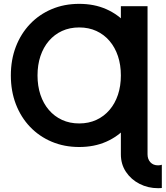

<svg xmlns="http://www.w3.org/2000/svg" viewBox="-20 -755 864 1002"><path d="M824.5 104.7Q816.2 107.9 804.9 107.9Q779.5 107.9 764.8 91.8Q750 75.7 750 50.3H610.8Q610.8 102.5 637.6 142.3Q664.3 182.1 708.5 204.6Q752.7 227.1 804.9 227.1Q809.8 227.1 814.8 226.8Q819.8 226.6 824.5 226.1ZM750 -722.7H610.8V-570.1L630.4 -531.7V-201.7L610.8 -152.1V50.3H750ZM175.8 -361.3Q175.8 -416.3 191 -462Q206.3 -507.8 235 -541.4Q263.7 -575 303.7 -593.4Q343.8 -611.8 393.3 -611.8Q442.9 -611.8 482.9 -593.4Q522.9 -575 551.6 -541.4Q580.3 -507.8 595.6 -462Q610.8 -416.3 610.8 -361.3Q610.8 -306.4 595.6 -260.6Q580.3 -214.8 551.6 -181.3Q522.9 -147.7 482.9 -129.3Q442.9 -110.8 393.3 -110.8Q343.8 -110.8 303.7 -129.3Q263.7 -147.7 235 -181.3Q206.3 -214.8 191 -260.6Q175.8 -306.4 175.8 -361.3ZM36.6 -361.3Q36.6 -279.8 62.7 -211.5Q88.9 -143.3 136.7 -93.1Q184.6 -43 249.9 -15.4Q315.2 12.2 393.3 12.2Q471.7 12.2 534.3 -15.4Q596.9 -43 641.4 -93.1Q685.8 -143.3 709.4 -211.5Q732.9 -279.8 732.9 -361.3Q732.9 -442.9 709.4 -511.1Q685.8 -579.3 641.4 -629.5Q596.9 -679.7 534.3 -707.3Q471.7 -734.9 393.3 -734.9Q315.2 -734.9 249.9 -707.3Q184.6 -679.7 136.7 -629.5Q88.9 -579.3 62.7 -511.1Q36.6 -442.9 36.6 -361.3Z"/></svg>

Font: Giphurs
Style: Regular
Weight: 400
Version: Version 2.010